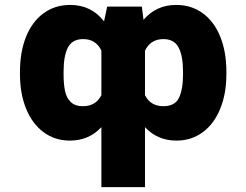

<svg xmlns="http://www.w3.org/2000/svg" viewBox="-20 -557 993 774"><path d="M388.7 -44.4Q338.4 9.8 261.7 9.8Q201.2 9.8 155.5 -24.2Q109.9 -58.1 85.2 -118.9Q60.5 -179.7 60.5 -257.8V-267.6Q60.5 -348.1 85.2 -409.2Q109.9 -470.2 155.8 -503.7Q201.7 -537.1 262.7 -537.1Q348.6 -537.1 399.4 -470.7L412.1 -530.3H551.8L558.6 -477.1Q609.4 -537.1 690.4 -537.1Q751.5 -537.1 797.4 -503.7Q843.3 -470.2 867.9 -409.2Q892.6 -348.1 892.6 -267.6V-257.8Q892.6 -179.7 867.9 -118.9Q843.3 -58.1 797.6 -24.2Q752 9.8 691.4 9.8Q614.7 9.8 564.5 -44.4V197.3H388.7ZM314.5 -128.9Q366.2 -128.9 388.7 -173.3V-353Q366.7 -399.4 315.4 -399.4Q272 -399.4 254.2 -366.2Q236.3 -333 236.3 -267.6V-257.8Q236.3 -217.8 242.2 -189.9Q248 -162.1 265.4 -145.5Q282.7 -128.9 314.5 -128.9ZM638.7 -399.4Q586.9 -399.4 564.5 -352.5V-173.3Q586.9 -128.9 638.7 -128.9Q685.1 -128.9 701.4 -162.6Q717.8 -196.3 717.8 -257.8V-267.6Q717.8 -332.5 699.7 -366Q681.6 -399.4 638.7 -399.4Z"/></svg>

Font: Pretendard JP Black
Style: Regular
Weight: 900
Designer: Base glyphs from Inter by Rasmus Andersson; Hangeul glyphs from Noto Sans CJK(Source Han Sans) by Jang Soo-young and Kan
Foundry: Kil Hyung-jin
Version: Version 1.309